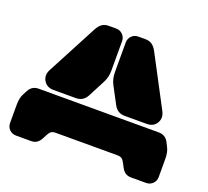

<svg xmlns="http://www.w3.org/2000/svg" viewBox="-120 -848 1081 997"><g transform="rotate(20 420.5 -350.0)"><path d="M318.8 -700.2H359.9Q381.3 -700.2 396.2 -685.3Q411.1 -670.4 411.1 -648.9V-484.9Q411.1 -449.2 395 -418.9L346.2 -325.2Q327.1 -289.1 286.1 -289.1H163.1Q126 -289.1 108.9 -317.4Q91.8 -345.7 108.9 -378.9L254.9 -655.8Q267.1 -679.2 282.2 -689.7Q297.4 -700.2 318.8 -700.2ZM481.9 -700.2H522Q543.5 -700.2 558.6 -689.7Q573.7 -679.2 585.9 -655.8L731.9 -378.9Q749 -345.7 732.2 -317.4Q715.3 -289.1 678.2 -289.1H556.2Q516.6 -289.1 497.1 -324.2L446.8 -418.9Q431.2 -448.2 431.2 -484.9V-648.9Q431.2 -670.4 445.8 -685.3Q460.4 -700.2 481.9 -700.2ZM88.9 -269H752Q789.1 -269 806.2 -236.8L818.8 -211.9Q831.1 -188.5 831.1 -151.9V-50.8Q831.1 -29.3 816.2 -14.6Q801.3 0 779.8 0H695.8Q661.6 0 644 -33.2L630.9 -58.1Q624 -71.8 615.2 -77.9Q606.4 -84 590.8 -84H250Q234.4 -84 225.6 -77.9Q216.8 -71.8 210 -58.1L196.8 -33.2Q179.2 0 145 0H61Q39.6 0 24.7 -14.6Q9.8 -29.3 9.8 -50.8V-151.9Q9.8 -188.5 22 -211.9L35.2 -236.8Q52.2 -269 88.9 -269Z"/></g></svg>

Font: Nastup Soft
Style: Regular
Weight: 400
Designer: Maksym Kobuzan
Foundry: Zakznak
Version: Version 1.020;hotconv 1.0.109;makeotfexe 2.5.65596